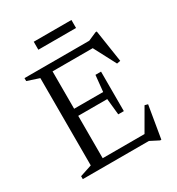

<svg xmlns="http://www.w3.org/2000/svg" viewBox="-199 -949 1017 1103"><g transform="rotate(-30 309.0 -397.0)"><path d="M442 -482.5V-351.5V-220.5H405L394 -328H151.5V-375H394L405 -482.5ZM568.5 -481 545 -476.5 462.5 -633.5 490 -623H151.5V-670H472L528 -694.5H536ZM471.5 -34 562 -190.5 582.5 -185 546.5 29.5H538.5L481 0H151.5V-47H494ZM42.5 0V-19.5L121.5 -45.5V-624.5L42.5 -650.5V-670H201.5V0ZM193 -771.5V-824.5H443V-771.5Z"/></g></svg>

Font: Newsreader Text
Style: Regular
Weight: 400
Designer: Hugues Gentile
Foundry: Production Type
Version: Version 1.001